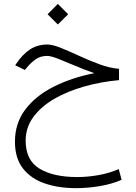

<svg xmlns="http://www.w3.org/2000/svg" viewBox="-20 -622 694 979"><path d="M274.9 -602.1 327.6 -549.3 274.9 -497.1 222.7 -549.3ZM586.9 -271V-213.4Q494.6 -205.1 409.2 -180.9Q323.7 -156.7 256.3 -117.7Q189 -78.6 149.9 -25.1Q110.8 28.3 110.8 95.2Q110.8 195.3 181.6 238Q252.4 280.8 374 280.8Q426.3 280.8 481.7 271Q537.1 261.2 585.4 240.2L600.1 294.9Q552.2 315.9 490.7 326.7Q429.2 337.4 366.7 337.4Q278.3 337.4 208 313.2Q137.7 289.1 96.9 236.8Q56.2 184.6 56.2 100.1Q56.2 6.3 109.1 -63.7Q162.1 -133.8 253.7 -179.9Q345.2 -226.1 460.9 -249Q410.2 -266.6 362.1 -287.1Q314 -307.6 276.6 -322.3Q239.3 -336.9 220.7 -336.9Q186 -336.9 161.4 -319.3Q136.7 -301.8 115.7 -275.9L106.9 -265.1L57.6 -289.1L63.5 -297.9Q95.2 -345.2 133.3 -370.1Q171.4 -395 221.2 -395Q248 -395 290.8 -377.7Q333.5 -360.4 384.3 -336.9Q435.1 -313.5 487.5 -294.2Q540 -274.9 586.9 -271Z"/></svg>

Font: Vazirmatn FD NL ExtraLight
Style: Regular
Weight: 200
Designer: Saber Rastikerdar
Foundry: Saber Rastikerdar
Version: Version 33.003